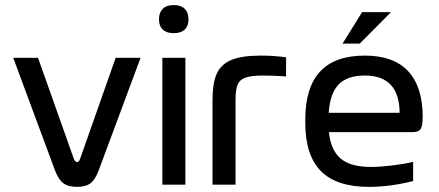

<svg xmlns="http://www.w3.org/2000/svg" viewBox="-20 -728 1730 757"><path d="M32.2 -500H129.9L271 -102.1Q276.4 -88.9 284.2 -88.9Q291.5 -88.9 295.9 -102.1L436 -500H534.2L369.1 -56.2Q355.5 -20 336.9 -5.6Q318.4 8.8 284.2 8.8Q249 8.8 229.7 -5.6Q210.4 -20 196.8 -56.2Z M620.1 -500H710.9V0H620.1ZM606.9 -650.9V-652.8Q606.9 -678.7 621.8 -693.4Q636.7 -708 665 -708Q693.4 -708 708.3 -693.4Q723.1 -678.7 723.1 -652.8V-650.9Q723.1 -625.5 708.3 -611.3Q693.4 -597.2 665 -597.2Q636.7 -597.2 621.8 -611.3Q606.9 -625.5 606.9 -650.9Z M1017.6 -430.2Q970.2 -430.2 947.5 -421.9Q924.8 -413.6 916.7 -394.3Q908.7 -375 908.7 -334V0H817.9V-334Q817.9 -400.9 834.7 -437.7Q851.6 -474.6 892.3 -491.7Q933.1 -508.8 1007.8 -508.8Q1061.5 -508.8 1107.9 -502V-426.8Q1054.2 -430.2 1017.6 -430.2Z M1646.5 -268.1Q1646.5 -232.4 1638.7 -219.7Q1630.9 -207 1606.4 -207H1276.9Q1284.2 -135.3 1323.5 -102.5Q1362.8 -69.8 1441.9 -69.8Q1478 -69.8 1526.6 -75.7Q1575.2 -81.5 1608.9 -89.8V-14.2Q1518.1 8.8 1434.6 8.8Q1306.6 8.8 1245.1 -53.5Q1183.6 -115.7 1183.6 -244.1V-255.9Q1183.6 -382.8 1241.9 -445.8Q1300.3 -508.8 1418.5 -508.8Q1532.2 -508.8 1589.4 -447Q1646.5 -385.3 1646.5 -268.1ZM1275.9 -283.2H1555.7Q1554.2 -430.2 1418.5 -430.2Q1349.1 -430.2 1315.2 -395Q1281.2 -359.9 1275.9 -283.2ZM1330.6 -556.2 1407.7 -680.2H1521.5L1398.4 -556.2Z"/></svg>

Font: LT Wave Text
Style: Regular
Weight: 400
Designer: Daniel Lyons
Version: Version 2.5 (Glyphs App)